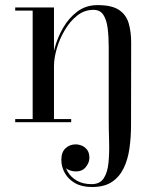

<svg xmlns="http://www.w3.org/2000/svg" viewBox="-20 -490 652 770"><path d="M349 260Q308.5 260 281.2 244.5Q254 229 240 204Q226 179 226 151Q226 120 243 104.5Q260 89 283 89Q295.5 89 308.2 94.2Q321 99.5 329.8 111.2Q338.5 123 338.5 143Q338.5 162 324.2 179.8Q310 197.5 285 197.5Q270.5 197.5 257.2 192Q244 186.5 235.5 176.2Q227 166 227 151H238.5Q238.5 176 251.2 198.2Q264 220.5 288.2 234.5Q312.5 248.5 347 248.5Q381 248.5 396.2 224.8Q411.5 201 415.2 161.8Q419 122.5 417.5 75Q416 27.5 416 -20V-301L506 -319.5L505.5 11.5Q505.5 60 499.2 104.8Q493 149.5 476 184.5Q459 219.5 428.5 239.8Q398 260 349 260ZM41 0V-12.5H265.5V0ZM111 0V-447.5H41V-460H196.5V0ZM188.5 -225.5Q188.5 -256.5 199.5 -297.8Q210.5 -339 233 -378.2Q255.5 -417.5 290 -443.5Q324.5 -469.5 371 -469.5Q428.5 -469.5 457.2 -450.2Q486 -431 496 -397Q506 -363 506 -319.5L416 -301Q416 -343 411.8 -376.8Q407.5 -410.5 394.5 -430.5Q381.5 -450.5 354.5 -450.5Q318.5 -450.5 289.5 -427.5Q260.5 -404.5 239.8 -369.2Q219 -334 207.8 -295.5Q196.5 -257 196.5 -225.5Z"/></svg>

Font: Bodoni Moda 18pt
Style: Regular
Weight: 400
Designer: Owen Earl
Foundry: indestructible type
Version: Version 2.005